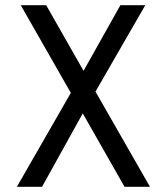

<svg xmlns="http://www.w3.org/2000/svg" viewBox="-20 -720 643 740"><path d="M45 0 253 -362 60 -700H158L302 -447L444 -700H540L348 -367L558 0H460L299 -283L142 0Z"/></svg>

Font: Overpass
Style: Regular
Weight: 400
Designer: Delve Withrington, Dave Bailey, Thomas Jockin
Foundry: Delve Fonts LLC
Version: Version 4.000